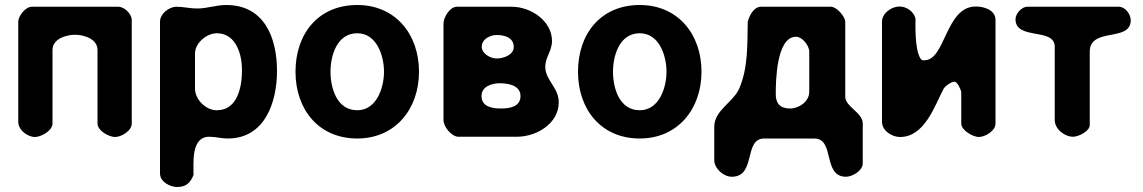

<svg xmlns="http://www.w3.org/2000/svg" viewBox="-20 -547 4571 768"><path d="M440 1C465 1 507 -23 507 -53V-467C507 -491 478 -520 453 -520H107C82 -520 53 -483 53 -460V-60C53 -27 90 1 120 1C144 1 190 -24 190 -53V-347C190 -393 247 -408 280 -408C313 -408 370 -393 370 -347V-53C370 -24 416 1 440 1Z M686 -520C656 -520 620 -492 620 -460V147C620 181 661 201 688 201C724 201 741 185 754 153C755 109 742 0 817 0C842 0 865 7 891 7C1040 7 1088 -139 1088 -263C1088 -395 1038 -527 885 -527C844 -527 809 -513 769 -513C740 -513 714 -520 686 -520ZM847 -414C925 -414 948 -328 948 -267C948 -203 932 -106 847 -106C803 -106 760 -149 760 -193V-333C760 -376 808 -414 847 -414Z M1162 -260C1162 -110 1254 7 1409 7C1562 7 1656 -112 1656 -260C1656 -410 1562 -527 1409 -527C1253 -527 1162 -412 1162 -260ZM1302 -260C1302 -325 1328 -414 1409 -414C1487 -414 1516 -324 1516 -260C1516 -197 1487 -106 1409 -106C1327 -106 1302 -195 1302 -260Z M2188 -383C2188 -463 2104 -520 2027 -520H1807C1779 -520 1754 -477 1754 -453V-67C1754 -39 1787 0 1814 0H2047C2127 0 2215 -53 2215 -138C2215 -197 2161 -226 2161 -280C2161 -317 2188 -344 2188 -383ZM1906 -163C1906 -201 1947 -214 1979 -214C2012 -214 2062 -206 2062 -163C2062 -119 2017 -113 1984 -113C1951 -113 1906 -119 1906 -163ZM1907 -360C1907 -391 1941 -407 1967 -407C2000 -407 2035 -396 2035 -359C2035 -327 1993 -313 1967 -313C1942 -313 1907 -332 1907 -360Z M2292 -260C2292 -110 2384 7 2539 7C2692 7 2786 -112 2786 -260C2786 -410 2692 -527 2539 -527C2383 -527 2292 -412 2292 -260ZM2432 -260C2432 -325 2458 -414 2539 -414C2617 -414 2646 -324 2646 -260C2646 -197 2617 -106 2539 -106C2457 -106 2432 -195 2432 -260Z M2971 -460C2969 -370 2973 -277 2937 -193C2913 -138 2837 -106 2837 -40V93C2837 128 2875 160 2907 160C3006 160 2953 7 3037 7H3237C3321 7 3269 160 3364 160C3389 160 3431 136 3431 107V-53C3431 -97 3361 -120 3361 -160V-460C3361 -480 3327 -520 3304 -520H3024C2994 -520 2977 -483 2971 -460ZM3083 -170C3083 -220 3085 -400 3164 -400C3189 -400 3217 -365 3217 -340V-180C3217 -140 3175 -113 3140 -113C3100 -113 3083 -134 3083 -170Z M3578 -521C3547 -521 3508 -495 3508 -460V-60C3508 -23 3549 1 3580 1C3679 1 3719 -125 3755 -193C3763 -205 3783 -218 3795 -220C3812 -223 3825 -180 3825 -180V-53C3825 -25 3873 1 3895 1C3920 1 3962 -23 3962 -53V-467C3962 -508 3915 -521 3883 -521C3762 -521 3762 -306 3678 -306C3669 -306 3667 -305 3662 -313C3638 -349 3642 -453 3642 -473C3635 -502 3605 -521 3578 -521Z M4042 -470C4042 -385 4199 -438 4199 -360V-67C4199 -30 4239 0 4272 0C4294 0 4339 -22 4339 -47V-340C4339 -440 4503 -377 4503 -466C4503 -489 4482 -520 4455 -520H4089C4066 -520 4042 -492 4042 -470Z"/></svg>

Font: Asimov Print
Style: Regular
Weight: 500
Designer: Google
Version: Version 2.000980: 2014